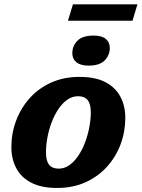

<svg xmlns="http://www.w3.org/2000/svg" viewBox="-20 -872 667 904"><path d="M354.5 -510Q429.5 -510 477 -484.8Q524.5 -459.5 547.2 -416Q570 -372.5 570 -317.5Q570 -252.5 548 -193.2Q526 -134 484.2 -87.5Q442.5 -41 383 -14Q323.5 13 249 13Q174.5 13 126.8 -12Q79 -37 56.2 -80.8Q33.5 -124.5 33.5 -179.5Q33.5 -244.5 55.8 -303.8Q78 -363 119.5 -409.5Q161 -456 220.5 -483Q280 -510 354.5 -510ZM256.5 -78Q283 -78 306.2 -94.2Q329.5 -110.5 348 -137.8Q366.5 -165 379.8 -199.5Q393 -234 400.2 -271Q407.5 -308 407.5 -343Q407.5 -383 392.5 -401Q377.5 -419 347.5 -419Q320.5 -419 297.2 -402.8Q274 -386.5 255.5 -359.2Q237 -332 223.8 -297.5Q210.5 -263 203.5 -226Q196.5 -189 196.5 -154Q196.5 -114 211.5 -96Q226.5 -78 256.5 -78ZM396.5 -563Q359.5 -563 340 -578.8Q320.5 -594.5 320.5 -621.5Q320.5 -656 344.5 -680.2Q368.5 -704.5 421.5 -704.5Q458.5 -704.5 477.8 -689Q497 -673.5 497 -646.5Q497 -612.5 473.2 -587.8Q449.5 -563 396.5 -563ZM300 -774.5 323.5 -851.5H627L604 -774.5Z"/></svg>

Font: Newsreader 9pt
Style: Bold Italic
Weight: 700
Italic angle: -17°
Designer: Hugues Gentile
Foundry: Production Type
Version: Version 1.003